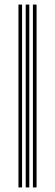

<svg xmlns="http://www.w3.org/2000/svg" viewBox="-20 -820 241 840"><path d="M124 0V-800H140V0ZM60.8 0V-800H76.5V0ZM92.5 0V-800H108.2V0Z"/></svg>

Font: Big Shoulders Inline Text
Style: Regular
Weight: 400
Designer: Patric King
Foundry: XO Type Co
Version: Version 1.000